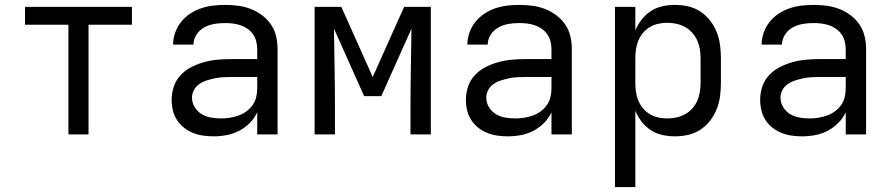

<svg xmlns="http://www.w3.org/2000/svg" viewBox="-20 -548 3640 783"><path d="M259 0V-447H82V-520H518V-447H341V0Z M851 8Q830 8 808.5 5Q787 2 767 -6Q747 -14 730 -27.5Q713 -41 701.5 -59Q690 -77 685 -98Q680 -119 680 -141Q680 -169 689 -195.5Q698 -222 717 -242Q736 -262 760.5 -274.5Q785 -287 812 -294.5Q839 -302 866.5 -304.5Q894 -307 921 -307H1029V-347Q1029 -363 1025 -379Q1021 -395 1012 -408Q1003 -421 989.5 -430.5Q976 -440 961 -445Q946 -450 930 -452Q914 -454 898 -454Q876 -454 854.5 -450.5Q833 -447 813.5 -436.5Q794 -426 781.5 -407Q769 -388 769 -366H686Q686 -391 694.5 -415Q703 -439 718.5 -458.5Q734 -478 755 -492Q776 -506 799.5 -514Q823 -522 848 -525Q873 -528 898 -528Q925 -528 951.5 -524.5Q978 -521 1002.5 -511.5Q1027 -502 1048.5 -486Q1070 -470 1085 -448Q1100 -426 1106 -400Q1112 -374 1112 -347V0H1029V-90Q1018 -66 998.5 -46.5Q979 -27 955 -14.5Q931 -2 904.5 3Q878 8 851 8ZM882 -65Q900 -65 918 -68Q936 -71 953 -77Q970 -83 985 -94Q1000 -105 1010.5 -120Q1021 -135 1025 -153Q1029 -171 1029 -189V-234H921Q905 -234 888 -233Q871 -232 855 -228.5Q839 -225 823 -220Q807 -215 793 -205.5Q779 -196 771 -181Q763 -166 763 -150Q763 -129 774 -111Q785 -93 802.5 -82.5Q820 -72 840.5 -68.5Q861 -65 882 -65Z M1263 0V-520H1372L1500 -234L1628 -520H1737V0H1654V-104Q1654 -186 1655.5 -267.5Q1657 -349 1658 -431L1535 -156H1465L1342 -431Q1343 -349 1344.5 -267.5Q1346 -186 1346 -104V0Z M2051 8Q2030 8 2008.5 5Q1987 2 1967 -6Q1947 -14 1930 -27.5Q1913 -41 1901.5 -59Q1890 -77 1885 -98Q1880 -119 1880 -141Q1880 -169 1889 -195.5Q1898 -222 1917 -242Q1936 -262 1960.5 -274.5Q1985 -287 2012 -294.5Q2039 -302 2066.5 -304.5Q2094 -307 2121 -307H2229V-347Q2229 -363 2225 -379Q2221 -395 2212 -408Q2203 -421 2189.5 -430.5Q2176 -440 2161 -445Q2146 -450 2130 -452Q2114 -454 2098 -454Q2076 -454 2054.5 -450.5Q2033 -447 2013.5 -436.5Q1994 -426 1981.5 -407Q1969 -388 1969 -366H1886Q1886 -391 1894.5 -415Q1903 -439 1918.5 -458.5Q1934 -478 1955 -492Q1976 -506 1999.5 -514Q2023 -522 2048 -525Q2073 -528 2098 -528Q2125 -528 2151.5 -524.5Q2178 -521 2202.5 -511.5Q2227 -502 2248.5 -486Q2270 -470 2285 -448Q2300 -426 2306 -400Q2312 -374 2312 -347V0H2229V-90Q2218 -66 2198.5 -46.5Q2179 -27 2155 -14.5Q2131 -2 2104.5 3Q2078 8 2051 8ZM2082 -65Q2100 -65 2118 -68Q2136 -71 2153 -77Q2170 -83 2185 -94Q2200 -105 2210.5 -120Q2221 -135 2225 -153Q2229 -171 2229 -189V-234H2121Q2105 -234 2088 -233Q2071 -232 2055 -228.5Q2039 -225 2023 -220Q2007 -215 1993 -205.5Q1979 -196 1971 -181Q1963 -166 1963 -150Q1963 -129 1974 -111Q1985 -93 2002.5 -82.5Q2020 -72 2040.5 -68.5Q2061 -65 2082 -65Z M2488 215V-520H2571V-424Q2581 -448 2597 -468.5Q2613 -489 2634.5 -503Q2656 -517 2681.5 -522.5Q2707 -528 2732 -528Q2760 -528 2786.5 -522Q2813 -516 2836 -501Q2859 -486 2876 -464Q2893 -442 2903 -416.5Q2913 -391 2916.5 -364Q2920 -337 2920 -310V-210Q2920 -183 2916.5 -156Q2913 -129 2903 -103.5Q2893 -78 2876 -56Q2859 -34 2836 -19Q2813 -4 2786.5 2Q2760 8 2732 8Q2707 8 2681.5 2.5Q2656 -3 2634.5 -17Q2613 -31 2597 -51.5Q2581 -72 2571 -96V215ZM2701 -65Q2720 -65 2738.5 -69Q2757 -73 2773.5 -82Q2790 -91 2803 -105.5Q2816 -120 2823.5 -137Q2831 -154 2834 -172.5Q2837 -191 2837 -210V-310Q2837 -329 2834 -347.5Q2831 -366 2823.5 -383Q2816 -400 2803 -414.5Q2790 -429 2773.5 -438Q2757 -447 2738.5 -451Q2720 -455 2701 -455Q2682 -455 2664 -451Q2646 -447 2630 -437.5Q2614 -428 2602 -413.5Q2590 -399 2583 -382Q2576 -365 2573.5 -346.5Q2571 -328 2571 -310V-210Q2571 -192 2573.5 -173.5Q2576 -155 2583 -138Q2590 -121 2602 -106.5Q2614 -92 2630 -82.5Q2646 -73 2664 -69Q2682 -65 2701 -65Z M3251 8Q3230 8 3208.5 5Q3187 2 3167 -6Q3147 -14 3130 -27.5Q3113 -41 3101.5 -59Q3090 -77 3085 -98Q3080 -119 3080 -141Q3080 -169 3089 -195.5Q3098 -222 3117 -242Q3136 -262 3160.5 -274.5Q3185 -287 3212 -294.5Q3239 -302 3266.5 -304.5Q3294 -307 3321 -307H3429V-347Q3429 -363 3425 -379Q3421 -395 3412 -408Q3403 -421 3389.5 -430.5Q3376 -440 3361 -445Q3346 -450 3330 -452Q3314 -454 3298 -454Q3276 -454 3254.5 -450.5Q3233 -447 3213.5 -436.5Q3194 -426 3181.5 -407Q3169 -388 3169 -366H3086Q3086 -391 3094.5 -415Q3103 -439 3118.5 -458.5Q3134 -478 3155 -492Q3176 -506 3199.5 -514Q3223 -522 3248 -525Q3273 -528 3298 -528Q3325 -528 3351.5 -524.5Q3378 -521 3402.5 -511.5Q3427 -502 3448.5 -486Q3470 -470 3485 -448Q3500 -426 3506 -400Q3512 -374 3512 -347V0H3429V-90Q3418 -66 3398.5 -46.5Q3379 -27 3355 -14.5Q3331 -2 3304.5 3Q3278 8 3251 8ZM3282 -65Q3300 -65 3318 -68Q3336 -71 3353 -77Q3370 -83 3385 -94Q3400 -105 3410.5 -120Q3421 -135 3425 -153Q3429 -171 3429 -189V-234H3321Q3305 -234 3288 -233Q3271 -232 3255 -228.5Q3239 -225 3223 -220Q3207 -215 3193 -205.5Q3179 -196 3171 -181Q3163 -166 3163 -150Q3163 -129 3174 -111Q3185 -93 3202.5 -82.5Q3220 -72 3240.5 -68.5Q3261 -65 3282 -65Z"/></svg>

Font: Iosevka Fixed Extended
Style: Regular
Weight: 400
Width: 7
Monospace: yes
Designer: Belleve Invis
Foundry: Belleve Invis
Version: Version 24.1.1; ttfautohint (v1.8.4)